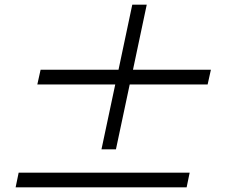

<svg xmlns="http://www.w3.org/2000/svg" viewBox="-20 -823 1040 823"><path d="M477 -183H415L474 -461H140L154 -524H488L547 -803H609L550 -524H884L870 -461H536ZM780 -20H47L60 -83H793Z"/></svg>

Font: l_WÎeÑOS 300W
Style: Regular
Weight: 300
Designer: R?O
Version: Version 2.00 June 21, 2023